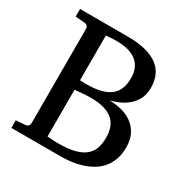

<svg xmlns="http://www.w3.org/2000/svg" viewBox="-155 -805 914 938"><g transform="rotate(30 302.5 -335.5)"><path d="M565.9 -198.2Q565.9 -157.7 554.4 -127.2Q543 -96.7 523.4 -74.7Q503.9 -52.7 478.3 -38.3Q452.6 -23.9 424.6 -15.4Q396.5 -6.8 367.4 -3.4Q338.4 0 312 0H32.2V-43L85 -46.9Q95.7 -47.9 100.8 -54.7Q106 -61.5 106 -68.8V-602.1Q106 -609.4 100.8 -616.2Q95.7 -623 85 -624L32.2 -627.9V-670.9H299.8Q359.4 -670.9 402.1 -659.9Q444.8 -648.9 472.2 -627.9Q499.5 -606.9 512.2 -577.1Q524.9 -547.4 524.9 -509.8Q524.9 -472.2 510.7 -445.8Q496.6 -419.4 475.1 -401.4Q453.6 -383.3 428.2 -372.6Q402.8 -361.8 380.9 -356Q414.6 -356 447.5 -347.9Q480.5 -339.8 506.8 -321.3Q533.2 -302.7 549.6 -272.5Q565.9 -242.2 565.9 -198.2ZM457 -189.9Q457 -258.3 416.5 -290Q376 -321.8 295.9 -321.8Q283.7 -321.8 268.8 -320.8Q253.9 -319.8 240.7 -318.8Q227.5 -317.9 217.8 -316.9Q208 -315.9 206.1 -315.9V-51.8Q218.3 -50.8 230 -50.3Q239.7 -49.3 250.2 -49.1Q260.7 -48.8 268.1 -48.8Q320.8 -48.8 356.7 -57.6Q392.6 -66.4 415 -84Q437.5 -101.6 447.3 -127.9Q457 -154.3 457 -189.9ZM417 -502.9Q417 -562 378.9 -593.5Q340.8 -625 263.2 -625Q255.4 -625 246.3 -624.5Q237.3 -624 229.2 -623.5Q221.2 -623 214.8 -622.6Q208.5 -622.1 206.1 -622.1V-369.1Q212.9 -368.7 219.7 -368.7Q225.6 -368.2 231.4 -368.2H242.2Q291 -368.2 324.5 -377.2Q357.9 -386.2 378.4 -403.3Q398.9 -420.4 408 -445.6Q417 -470.7 417 -502.9Z"/></g></svg>

Font: Charis SIL Eur
Style: Regular
Weight: 400
Foundry: SIL International
Version: Version 5.000